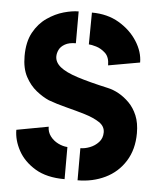

<svg xmlns="http://www.w3.org/2000/svg" viewBox="-46 -604 538 649"><g transform="rotate(5 223.5 -279.5)"><path d="M241 5V-104Q256 -104 273 -110.5Q290 -117 302.5 -130.5Q315 -144 315 -164Q315 -185 295 -198Q275 -211 245 -220Q215 -229 181.5 -237.5Q148 -246 121 -256Q100 -265 78 -282.5Q56 -300 41 -328Q26 -356 26 -398Q26 -446 43.5 -478Q61 -510 88.5 -529Q116 -548 144.5 -556Q173 -564 195 -564V-456Q172 -456 158 -448Q144 -440 138.5 -428.5Q133 -417 133 -406Q133 -386 152 -370.5Q171 -355 211.5 -342Q252 -329 315 -315Q334 -311 353 -300.5Q372 -290 389 -273Q406 -256 416.5 -231Q427 -206 427 -171Q427 -116 402 -76Q377 -36 334.5 -15.5Q292 5 241 5ZM197 5Q136 5 97 -18.5Q58 -42 39 -77Q20 -112 20 -147L128 -167Q128 -149 138.5 -135Q149 -121 165 -113Q181 -105 197 -104ZM310 -391Q310 -419 295.5 -432.5Q281 -446 264 -451Q247 -456 239 -456L240 -564Q293 -564 332.5 -540.5Q372 -517 394.5 -481.5Q417 -446 417 -410Z"/></g></svg>

Font: Stick No Bills ExtraLight
Style: Bold
Weight: 700
Version: Version 2.000